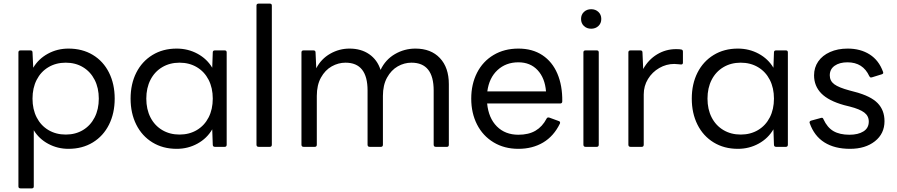

<svg xmlns="http://www.w3.org/2000/svg" viewBox="-20 -788 4965 1063"><path d="M82 244V-498Q82 -509 94 -509H148Q160 -509 160 -498L164 -413Q193 -462 245 -490.5Q297 -519 359 -519Q436 -519 494 -484Q552 -449 583.5 -386Q615 -323 615 -242Q615 -161 583.5 -98Q552 -35 494 0.5Q436 36 359 36Q299 36 247.5 8.5Q196 -19 167 -67V244Q167 255 156 255H94Q82 255 82 244ZM527 -242Q527 -301 504 -346Q481 -391 439.5 -416Q398 -441 344 -441Q290 -441 248 -416Q206 -391 183 -346Q160 -301 160 -242Q160 -183 183 -138Q206 -93 248 -68Q290 -43 344 -43Q398 -43 439.5 -68Q481 -93 504 -138Q527 -183 527 -242Z M703 -242Q703 -323 734.5 -385.5Q766 -448 824 -483.5Q882 -519 958 -519Q1021 -519 1073.5 -490.5Q1126 -462 1155 -413L1158 -498Q1158 -509 1170 -509H1224Q1235 -509 1235 -498V13Q1235 25 1224 25H1170Q1158 25 1158 13L1155 -72Q1126 -22 1073.5 7Q1021 36 958 36Q882 36 824 0.5Q766 -35 734.5 -98Q703 -161 703 -242ZM1158 -242Q1158 -301 1135 -346Q1112 -391 1070 -416Q1028 -441 974 -441Q920 -441 878 -416Q836 -391 813 -346Q790 -301 790 -242Q790 -183 813 -138Q836 -93 878 -68Q920 -43 974 -43Q1028 -43 1070 -68Q1112 -93 1135 -138Q1158 -183 1158 -242Z M1400 13V-757Q1400 -768 1412 -768H1474Q1485 -768 1485 -757V13Q1485 25 1474 25H1412Q1400 25 1400 13Z M1649 13V-498Q1649 -509 1661 -509H1715Q1727 -509 1727 -498L1731 -410Q1758 -462 1808 -490.5Q1858 -519 1915 -519Q1979 -519 2024 -488Q2069 -457 2087 -401Q2114 -458 2166.5 -488.5Q2219 -519 2280 -519Q2366 -519 2415.5 -466.5Q2465 -414 2465 -322V13Q2465 25 2455 25H2393Q2381 25 2381 13V-287Q2381 -441 2258 -441Q2218 -441 2182 -420.5Q2146 -400 2123 -358.5Q2100 -317 2100 -257V13Q2100 25 2089 25H2027Q2015 25 2015 13V-287Q2015 -441 1893 -441Q1853 -441 1816.5 -420.5Q1780 -400 1757 -358.5Q1734 -317 1734 -257V13Q1734 25 1723 25H1661Q1649 25 1649 13Z M2589 -242Q2589 -322 2621 -385Q2653 -448 2712.5 -483.5Q2772 -519 2850 -519Q2928 -519 2983 -482.5Q3038 -446 3066 -380Q3094 -314 3093 -227Q3093 -215 3081 -215H2677Q2685 -134 2731 -88Q2777 -42 2850 -42Q2907 -42 2945 -64.5Q2983 -87 3006 -131Q3010 -140 3021 -137L3073 -118Q3078 -117 3080 -113Q3082 -109 3080 -104Q3046 -34 2987 1Q2928 36 2850 36Q2772 36 2712.5 0Q2653 -36 2621 -99Q2589 -162 2589 -242ZM2678 -282H3003Q2997 -356 2956.5 -399.5Q2916 -443 2850 -443Q2781 -443 2734.5 -400Q2688 -357 2678 -282Z M3197 -683Q3197 -707 3213 -722Q3229 -737 3253 -737Q3277 -737 3293 -722Q3309 -707 3309 -683Q3309 -659 3293 -644Q3277 -629 3253 -629Q3229 -629 3213 -644Q3197 -659 3197 -683ZM3210 13V-498Q3210 -509 3222 -509H3284Q3295 -509 3295 -498V13Q3295 25 3284 25H3222Q3210 25 3210 13Z M3459 13V-498Q3459 -509 3471 -509H3525Q3537 -509 3537 -498L3541 -406Q3570 -458 3618 -487Q3666 -516 3723 -516Q3744 -516 3751 -514Q3761 -513 3761 -502V-441Q3761 -431 3751 -431Q3745 -431 3734 -432.5Q3723 -434 3713 -434Q3669 -434 3630 -411.5Q3591 -389 3567.5 -350.5Q3544 -312 3544 -265V13Q3544 25 3533 25H3471Q3459 25 3459 13Z M3810 -242Q3810 -323 3841.5 -385.5Q3873 -448 3931 -483.5Q3989 -519 4065 -519Q4128 -519 4180.5 -490.5Q4233 -462 4262 -413L4265 -498Q4265 -509 4277 -509H4331Q4342 -509 4342 -498V13Q4342 25 4331 25H4277Q4265 25 4265 13L4262 -72Q4233 -22 4180.5 7Q4128 36 4065 36Q3989 36 3931 0.5Q3873 -35 3841.5 -98Q3810 -161 3810 -242ZM4265 -242Q4265 -301 4242 -346Q4219 -391 4177 -416Q4135 -441 4081 -441Q4027 -441 3985 -416Q3943 -391 3920 -346Q3897 -301 3897 -242Q3897 -183 3920 -138Q3943 -93 3985 -68Q4027 -43 4081 -43Q4135 -43 4177 -68Q4219 -93 4242 -138Q4265 -183 4265 -242Z M4463 -106 4462 -110Q4462 -117 4470 -120L4525 -135L4530 -136Q4536 -136 4539 -128Q4560 -82 4594.5 -62Q4629 -42 4683 -42Q4731 -42 4760.5 -60.5Q4790 -79 4790 -115Q4790 -146 4765 -165Q4740 -184 4685 -198L4653 -206Q4567 -230 4527 -271Q4487 -312 4487 -371Q4487 -414 4510 -447.5Q4533 -481 4575.5 -500Q4618 -519 4673 -519Q4744 -519 4795 -486.5Q4846 -454 4869 -390Q4870 -388 4870 -385Q4870 -382 4868 -380Q4866 -378 4863 -377L4808 -360Q4806 -359 4802 -359Q4797 -359 4793 -366Q4758 -443 4672 -443Q4628 -443 4601 -424Q4574 -405 4574 -371Q4574 -340 4599 -321.5Q4624 -303 4684 -287L4714 -279Q4801 -256 4839 -217Q4877 -178 4877 -117Q4877 -48 4824 -6Q4771 36 4686 36Q4601 36 4544.5 0.5Q4488 -35 4463 -106Z"/></svg>

Font: LINE Seed JP_TTF Regular
Style: Regular
Weight: 400
Designer: LINE & Fontrix & Fontworks
Version: Version 1.002